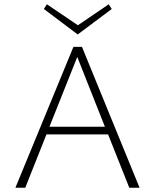

<svg xmlns="http://www.w3.org/2000/svg" viewBox="-20 -877 724 897"><path d="M502 -835 343 -716 185 -835 199 -857 344 -759 488 -857ZM584 0 485 -249H197L98 0H52L323 -658H363L632 0ZM211 -285H470L341 -611Z"/></svg>

Font: EauTestText Light
Style: Regular
Weight: 300
Designer: Christian Thalmann (Catharsis Fonts)
Version: Version 0.001;PS 000.001;hotconv 1.0.88;makeotf.lib2.5.64775